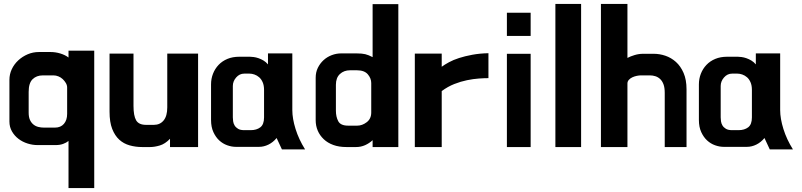

<svg xmlns="http://www.w3.org/2000/svg" viewBox="-20 -699 4085 978"><path d="M238 -434Q263 -434 287.5 -426.5Q312 -419 329 -406V-441H460V259H329V19Q318 28 301.5 34Q285 40 264 40H171Q146 40 120.5 32Q95 24 74.5 8.5Q54 -7 41 -29.5Q28 -52 28 -80V-292Q28 -321 40 -346.5Q52 -372 73 -391.5Q94 -411 121 -422.5Q148 -434 178 -434ZM126 -125Q126 -103 132.5 -88.5Q139 -74 150 -65Q161 -56 175 -52.5Q189 -49 204 -49H260Q289 -49 305.5 -68Q322 -87 322 -119V-253Q322 -265 315.5 -276Q309 -287 299.5 -296Q290 -305 277.5 -310Q265 -315 253 -315H198Q166 -315 146 -295.5Q126 -276 126 -231Z M832 -426H989V50H846V8Q821 34 794 42Q767 50 745 50H704Q671 50 640.5 41.5Q610 33 587.5 12.5Q565 -8 551.5 -42.5Q538 -77 538 -130V-426H660V-160Q660 -109 673.5 -86Q687 -63 724 -63H764Q795 -63 813.5 -85.5Q832 -108 832 -152Z M1469 -138Q1469 -95 1485.5 -42Q1502 11 1534 62H1416L1389 4Q1371 26 1347.5 37.5Q1324 49 1300 49H1181Q1160 49 1137.5 41Q1115 33 1097 16.5Q1079 0 1067 -26Q1055 -52 1055 -88V-269Q1055 -298 1065 -323.5Q1075 -349 1093.5 -368.5Q1112 -388 1138.5 -399Q1165 -410 1199 -410H1253Q1260 -410 1272 -408.5Q1284 -407 1297 -402.5Q1310 -398 1322.5 -390.5Q1335 -383 1345 -371V-427H1469ZM1325 -241Q1325 -264 1318 -280Q1311 -296 1300 -305.5Q1289 -315 1276 -319.5Q1263 -324 1251 -324H1224Q1200 -324 1183 -304.5Q1166 -285 1166 -261V-101Q1166 -93 1167.5 -81.5Q1169 -70 1175 -60Q1181 -50 1192.5 -43Q1204 -36 1224 -36H1257Q1287 -36 1306 -50.5Q1325 -65 1325 -101Z M1796 -427Q1824 -427 1840.5 -423Q1857 -419 1878 -408V-678H2009V50H1878V15Q1861 31 1839.5 40.5Q1818 50 1794 50H1745Q1707 50 1678 39.5Q1649 29 1629 10Q1609 -9 1598.5 -33.5Q1588 -58 1588 -87V-303Q1588 -331 1599 -353.5Q1610 -376 1628 -392.5Q1646 -409 1669.5 -418Q1693 -427 1718 -427H1796ZM1800 -59Q1825 -59 1848 -76.5Q1871 -94 1871 -126V-276Q1871 -300 1853.5 -320.5Q1836 -341 1798 -341H1763Q1732 -341 1711.5 -322Q1691 -303 1691 -267V-135Q1691 -104 1703 -81.5Q1715 -59 1753 -59H1801Z M2468 -428V-301Q2447 -301 2419 -299Q2391 -297 2359 -290.5Q2327 -284 2294 -271Q2261 -258 2230 -235V50H2093V-426H2230V-359Q2245 -370 2267 -382Q2289 -394 2318.5 -403.5Q2348 -413 2385.5 -420Q2423 -427 2468 -428Z M2562 -516V-634H2683V-516ZM2562 50V-425H2683V50Z M2940 50H2809V-679H2940Z M3366 -226Q3366 -253 3359.5 -270Q3353 -287 3342 -297Q3331 -307 3317.5 -311Q3304 -315 3291 -315H3244Q3235 -315 3223 -312.5Q3211 -310 3200.5 -305Q3190 -300 3183 -292Q3176 -284 3176 -274V50H3041V-679H3176V-404Q3191 -412 3212.5 -418.5Q3234 -425 3256 -425H3310Q3340 -425 3369.5 -415Q3399 -405 3423 -383.5Q3447 -362 3462 -327.5Q3477 -293 3477 -244V50H3366Z M3954 -138Q3954 -95 3970.5 -42Q3987 11 4019 62H3901L3874 4Q3856 26 3832.5 37.5Q3809 49 3785 49H3666Q3645 49 3622.5 41Q3600 33 3582 16.5Q3564 0 3552 -26Q3540 -52 3540 -88V-269Q3540 -298 3550 -323.5Q3560 -349 3578.5 -368.5Q3597 -388 3623.5 -399Q3650 -410 3684 -410H3738Q3745 -410 3757 -408.5Q3769 -407 3782 -402.5Q3795 -398 3807.5 -390.5Q3820 -383 3830 -371V-427H3954ZM3810 -241Q3810 -264 3803 -280Q3796 -296 3785 -305.5Q3774 -315 3761 -319.5Q3748 -324 3736 -324H3709Q3685 -324 3668 -304.5Q3651 -285 3651 -261V-101Q3651 -93 3652.5 -81.5Q3654 -70 3660 -60Q3666 -50 3677.5 -43Q3689 -36 3709 -36H3742Q3772 -36 3791 -50.5Q3810 -65 3810 -101Z"/></svg>

Font: BM HANNA
Style: Regular
Weight: 400
Designer: BONGJIN KIM, JAEHYUN KEUM, MINJUNG KIM, JUHEE TAE
Foundry: WOOWA BROTHERS Corporation.
Version: Version 1.000